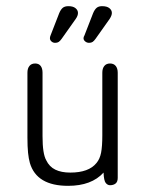

<svg xmlns="http://www.w3.org/2000/svg" viewBox="-20 -593 473 623"><path d="M316 -33Q317 -7 323 0.5Q329 8 337 8Q348 8 355 2.5Q362 -3 362 -16V-357Q362 -371 355.5 -379Q349 -387 337 -387Q325 -387 318.5 -379Q312 -371 312 -357V-154Q312 -118 308 -97.5Q304 -77 293 -64Q268 -33 208 -33Q179 -33 159.5 -42.5Q140 -52 130 -73Q118 -94 118 -151V-357Q118 -371 112 -379Q106 -387 94 -387Q82 -387 75.5 -379Q69 -371 69 -357V-147Q69 -117 71 -97.5Q73 -78 77 -64Q99 10 201 10Q277 10 316 -33ZM202 -573Q190 -573 183.5 -567.5Q177 -562 172 -550L144 -478Q143 -476 142.5 -473.5Q142 -471 142 -469Q142 -463 147 -458.5Q152 -454 159 -454Q166 -454 170.5 -457Q175 -460 180 -467L226 -532Q233 -542 233 -551Q233 -560 225 -566.5Q217 -573 202 -573ZM311 -573Q300 -573 293.5 -567.5Q287 -562 282 -550L254 -478Q251 -473 251 -469Q251 -463 256.5 -458.5Q262 -454 269 -454Q276 -454 280.5 -457Q285 -460 290 -467L336 -532Q343 -543 343 -551Q343 -560 335 -566.5Q327 -573 311 -573Z"/></svg>

Font: Beiruti Light
Style: Regular
Weight: 300
Designer: Arlette Boutros
Foundry: Boutros
Version: Version 1.41